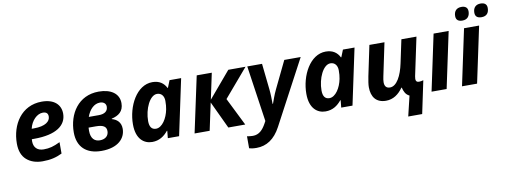

<svg xmlns="http://www.w3.org/2000/svg" viewBox="-73 -1178 4871 1844"><g transform="rotate(-10 2362.0 -256.0)"><path d="M260 10C337 10 393 -4 450 -32V-143C386 -112 346 -101 289 -101C226 -101 192 -138 192 -197C192 -204 192 -209 193 -217H218C430 -217 532 -292 532 -407C532 -494 470 -556 349 -556C149 -556 44 -384 44 -201C44 -130 64 -77 104 -42C144 -7 196 10 260 10ZM209 -316C227 -395 285 -450 340 -450C374 -450 391 -435 391 -404C391 -357 344 -316 231 -316Z M834 10C997 10 1070 -73 1070 -165C1070 -229 1030 -261 983 -274V-278C1051 -294 1101 -328 1101 -409C1101 -504 1021 -556 904 -556C705 -556 601 -392 601 -211C601 -70 685 10 834 10ZM769 -333C794 -404 841 -450 898 -450C931 -450 956 -432 956 -401C956 -356 923 -333 867 -333ZM836 -93C787 -93 748 -122 748 -201C748 -210 748 -221 749 -232H820C893 -232 922 -211 922 -168C922 -124 891 -93 836 -93Z M1328 10C1397 10 1445 -23 1484 -71H1488L1481 0H1591L1707 -546H1594L1566 -476H1562C1538 -524 1496 -556 1427 -556C1273 -556 1174 -365 1174 -188C1174 -44 1249 10 1328 10ZM1386 -109C1344 -109 1323 -138 1323 -195C1323 -310 1380 -437 1452 -437C1495 -437 1520 -404 1520 -357C1520 -326 1518 -299 1513 -275C1497 -190 1446 -109 1386 -109Z M1742 0H1889L1946 -266L2071 0H2236L2101 -272L2335 -546H2167L1952 -292L2006 -546H1859Z M2305 240C2402 240 2482 189 2541 78L2873 -546H2713L2586 -283C2559 -228 2546 -183 2533 -150H2529C2529 -189 2528 -248 2523 -293L2496 -546H2352L2432 0L2419 24C2388 80 2351 120 2290 120C2267 120 2250 117 2233 114V231C2249 236 2270 240 2305 240Z M3019 10C3088 10 3136 -23 3175 -71H3179L3172 0H3282L3398 -546H3285L3257 -476H3253C3229 -524 3187 -556 3118 -556C2964 -556 2865 -365 2865 -188C2865 -44 2940 10 3019 10ZM3077 -109C3035 -109 3014 -138 3014 -195C3014 -310 3071 -437 3143 -437C3186 -437 3211 -404 3211 -357C3211 -326 3209 -299 3204 -275C3188 -190 3137 -109 3077 -109Z M3608 10C3679 10 3733 -29 3774 -88H3778C3787 -51 3801 -17 3838 0L3791 196H3927L3994 -122C3979 -118 3966 -115 3950 -115C3930 -115 3920 -126 3920 -147C3920 -154 3921 -163 3923 -173L4002 -546H3855L3807 -320C3783 -204 3734 -109 3668 -109C3633 -109 3615 -129 3615 -169C3615 -184 3618 -204 3623 -227L3690 -546H3543L3481 -251C3473 -212 3467 -171 3467 -147C3467 -51 3513 10 3608 10Z M4200 0 4316 -546H4169L4053 0Z M4497 0 4613 -546H4466L4350 0ZM4651 -621C4702 -621 4724 -652 4724 -699C4724 -739 4696 -752 4663 -752C4616 -752 4589 -724 4589 -675C4589 -635 4615 -621 4651 -621ZM4464 -621C4513 -621 4537 -652 4537 -699C4537 -739 4509 -752 4476 -752C4429 -752 4402 -724 4402 -675C4402 -635 4428 -621 4464 -621Z"/></g></svg>

Font: BC Sans
Style: Bold Italic
Weight: 700
Italic angle: -12°
Designer: Monotype Design Team
Province of B.C.
Foundry: Monotype Imaging Inc.
Version: Version 2.000;GOOG;noto-source:20170915:90ef993387c0